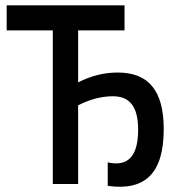

<svg xmlns="http://www.w3.org/2000/svg" viewBox="-20 -690 640 720"><path d="M447 -670H5V-576H178V0H273V-295C316 -317 359 -329 404 -329C467 -329 498 -289 498 -204C498 -105 461 -64 384 -81V7C526 27 594 -42 594 -206C594 -350 537 -418 422 -418C370 -418 322 -406 273 -381V-576H447Z"/></svg>

Font: LT Wave Mono Medium
Style: Regular
Weight: 500
Designer: Daniel Lyons
Version: Version 2.5 (Glyphs App)